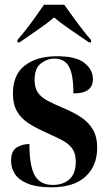

<svg xmlns="http://www.w3.org/2000/svg" viewBox="-20 -786 462 816"><path d="M199 10Q136 10 98 -5.5Q60 -21 43.5 -46.5Q27 -72 27 -102Q27 -145 51.5 -159.5Q76 -174 105 -174Q105 -80 128 -40Q151 0 204 0Q248 0 275 -24Q302 -48 302 -98Q302 -132 288.5 -152.5Q275 -173 248.5 -187.5Q222 -202 184 -219Q138 -239 104.5 -260Q71 -281 53 -311.5Q35 -342 35 -389Q35 -469 86 -508Q137 -547 222 -547Q304 -547 339.5 -518Q375 -489 375 -450Q375 -421 355.5 -405Q336 -389 292 -389Q292 -469 273 -503Q254 -537 212 -537Q181 -537 154 -516.5Q127 -496 127 -446Q127 -414 140 -394Q153 -374 180.5 -359Q208 -344 251 -326Q292 -309 324 -288Q356 -267 374.5 -236Q393 -205 393 -158Q393 -81 343.5 -35.5Q294 10 199 10ZM54 -616Q71 -635 91.5 -661.5Q112 -688 132 -716Q152 -744 167 -766H253Q269 -744 289 -716Q309 -688 329.5 -661.5Q350 -635 367 -616V-606H358Q328 -627 285.5 -655.5Q243 -684 210 -712Q177 -684 135 -655.5Q93 -627 63 -606H54Z"/></svg>

Font: Noto Serif Display Condensed
Style: Bold
Weight: 700
Width: 3
Designer: Monotype Design Team
Foundry: Monotype Imaging Inc.
Version: Version 2.009